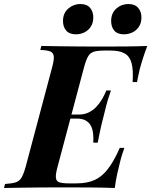

<svg xmlns="http://www.w3.org/2000/svg" viewBox="-63 -937 754 957"><path d="M225 -346 230 -366H428L423 -346ZM330 -366Q358 -366 380 -377Q402 -388 418.5 -406Q435 -424 447 -445Q459 -466 467 -486H490Q474 -440 467 -412.5Q460 -385 453 -356Q448 -338 444 -321Q440 -304 435.5 -282.5Q431 -261 424 -226H402Q403 -246 401.5 -267Q400 -288 392 -306Q384 -324 366.5 -335Q349 -346 319 -346ZM598 -528Q602 -587 593 -621.5Q584 -656 558.5 -670.5Q533 -685 488 -685H457Q424 -685 405.5 -679.5Q387 -674 376.5 -656.5Q366 -639 356 -602L224 -106Q214 -70 215.5 -52Q217 -34 232.5 -28.5Q248 -23 281 -23H318Q372 -23 409 -40Q446 -57 475.5 -95.5Q505 -134 534 -200H557Q552 -187 546 -168Q540 -149 535 -128Q530 -109 522 -73.5Q514 -38 509 0Q458 -2 395 -2.5Q332 -3 282 -3Q257 -3 218.5 -3Q180 -3 135 -2.5Q90 -2 44 -1.5Q-2 -1 -43 0L-38 -20Q-4 -22 15 -28Q34 -34 44.5 -52Q55 -70 65 -106L197 -602Q207 -639 205 -656.5Q203 -674 187.5 -680.5Q172 -687 138 -688L143 -708Q184 -707 230 -706.5Q276 -706 321 -705.5Q366 -705 404.5 -705Q443 -705 468 -705Q513 -705 569.5 -705.5Q626 -706 671 -708Q658 -673 649 -645Q640 -617 633 -590Q629 -572 625.5 -556Q622 -540 620 -528ZM251 -832Q251 -872 277.5 -894.5Q304 -917 337 -917Q370 -917 386 -898Q402 -879 402 -850Q402 -823 389.5 -804Q377 -785 357.5 -775.5Q338 -766 315 -766Q283 -766 267 -784.5Q251 -803 251 -832ZM491 -832Q491 -872 517 -894.5Q543 -917 577 -917Q609 -917 625.5 -898Q642 -879 642 -850Q642 -823 629.5 -804Q617 -785 597 -775.5Q577 -766 555 -766Q522 -766 506.5 -784.5Q491 -803 491 -832Z"/></svg>

Font: Playfair Display
Style: Bold Italic
Weight: 700
Italic angle: -14°
Designer: Claus Eggers Sørensen
Foundry: Claus Eggers Sørensen
Version: Version 1.203